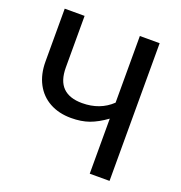

<svg xmlns="http://www.w3.org/2000/svg" viewBox="-128 -816 871 926"><g transform="rotate(20 307.5 -353.5)"><path d="M433.3 -706.7H534.9V0H433.3V-282.6Q388.7 -250.3 348.7 -235.9Q308.7 -221.5 255.9 -221.5Q193.3 -221.5 146.2 -247.4Q99 -273.3 73.3 -321.8Q47.7 -370.3 47.7 -435.4V-706.7H149.7V-442.6Q149.7 -373.3 183.1 -340.3Q216.4 -307.2 281.5 -307.2Q373.3 -307.2 433.3 -364.6Z"/></g></svg>

Font: Fira Code Fixed Retina
Style: Regular
Weight: 450
Monospace: yes
Designer: Carrois Corporate, Edenspiekermann AG, Nikita Prokopov
Foundry: Carrois Corporate, Edenspiekermann AG, Nikita Prokopov
Version: Version 5.002